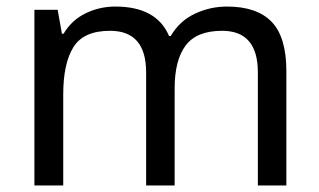

<svg xmlns="http://www.w3.org/2000/svg" viewBox="-20 -566 975 586"><path d="M673 -546Q764 -546 809 -499.5Q854 -453 854 -349V0H767V-345Q767 -472 658 -472Q580 -472 546.5 -427Q513 -382 513 -296V0H426V-345Q426 -472 316 -472Q235 -472 204 -422Q173 -372 173 -278V0H85V-536H156L169 -463H174Q199 -505 241.5 -525.5Q284 -546 332 -546Q458 -546 496 -456H501Q528 -502 574.5 -524Q621 -546 673 -546Z"/></svg>

Font: Noto Sans Meroitic
Style: Regular
Weight: 400
Designer: Monotype Design Team
Foundry: Monotype Imaging Inc.
Version: Version 2.002; ttfautohint (v1.8.4.7-5d5b)